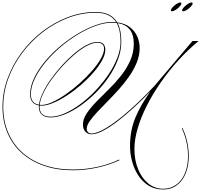

<svg xmlns="http://www.w3.org/2000/svg" viewBox="-102 -987 1610 1537"><path d="M1403 262Q1403 149 1354 41L1359 38Q1409 147 1409 263Q1409 341 1384.5 401Q1360 461 1314 495.5Q1268 530 1204 530Q1139 530 1089.5 500Q1040 470 1006.5 419.5Q973 369 956 307Q939 245 939 181Q939 56 983 -48.5Q1027 -153 1103 -256Q1039 -190 972 -128.5Q905 -67 841.5 -18Q778 31 723.5 59.5Q669 88 630 88Q602 88 582 67.5Q562 47 562 10Q562 -34 591.5 -78.5Q621 -123 667 -170.5Q713 -218 765.5 -269Q818 -320 864 -377.5Q910 -435 939.5 -499.5Q969 -564 969 -638Q969 -781 840 -802Q869 -746 869 -652Q869 -582 842 -510.5Q815 -439 769 -371Q723 -303 664.5 -244.5Q606 -186 542.5 -141.5Q479 -97 417 -72Q355 -47 302 -47Q258 -47 233.5 -69Q209 -91 209 -133Q209 -138 209 -143Q177 -148 158 -170Q139 -192 139 -232Q139 -294 170.5 -360.5Q202 -427 255.5 -492Q309 -557 377 -614.5Q445 -672 518.5 -716Q592 -760 663 -785.5Q734 -811 793 -811Q811 -811 828 -809Q781 -885 664 -885Q551 -885 443 -844Q335 -803 241 -730.5Q147 -658 75.5 -562.5Q4 -467 -36 -357Q-76 -247 -76 -132Q-76 -18 -36.5 74.5Q3 167 76 233Q149 299 252 334.5Q355 370 482 370Q580 370 676.5 349Q773 328 852 290L854 296Q775 333 678 354.5Q581 376 482 376Q354 376 250 340Q146 304 72 237.5Q-2 171 -42 77Q-82 -17 -82 -132Q-82 -248 -41.5 -358.5Q-1 -469 70.5 -565.5Q142 -662 237 -735Q332 -808 441 -849.5Q550 -891 664 -891Q788 -891 836 -808Q899 -800 939 -768.5Q979 -737 997.5 -693.5Q1016 -650 1016 -603Q1016 -544 993 -487Q970 -430 932 -375.5Q894 -321 849 -271Q804 -221 759 -175.5Q714 -130 676 -89.5Q638 -49 615 -15.5Q592 18 592 45Q592 61 603 71.5Q614 82 630 82Q675 82 752 35Q829 -12 927.5 -98Q1026 -184 1135 -300L1439 -659H1488Q1402 -588 1324.5 -502.5Q1247 -417 1183 -324.5Q1119 -232 1072 -138.5Q1025 -45 999.5 43Q974 131 974 205Q974 296 1004 368.5Q1034 441 1086 482.5Q1138 524 1204 524Q1264 524 1309 491.5Q1354 459 1378.5 400Q1403 341 1403 262ZM215 -133Q215 -53 303 -53Q355 -53 416 -79.5Q477 -106 540 -152.5Q603 -199 660.5 -259.5Q718 -320 764 -387Q810 -454 836.5 -522Q863 -590 863 -652Q863 -748 832 -803Q814 -805 793 -805Q732 -805 661 -779Q590 -753 517 -708.5Q444 -664 377.5 -606.5Q311 -549 258.5 -484.5Q206 -420 175.5 -355.5Q145 -291 145 -232Q145 -159 210 -149Q215 -190 240 -243Q265 -296 305 -352.5Q345 -409 393 -462Q441 -515 492 -558Q543 -601 590.5 -626Q638 -651 676 -651Q713 -651 727 -633.5Q741 -616 741 -588Q741 -551 715 -503.5Q689 -456 645 -405.5Q601 -355 547 -308Q493 -261 435.5 -223.5Q378 -186 324.5 -163.5Q271 -141 230 -141Q222 -141 215 -142Q215 -137 215 -133ZM676 -645Q641 -645 594.5 -620.5Q548 -596 498 -554Q448 -512 399.5 -459.5Q351 -407 311 -351Q271 -295 245.5 -242.5Q220 -190 216 -148Q222 -147 230 -147Q268 -147 319 -170.5Q370 -194 426.5 -233.5Q483 -273 537 -321.5Q591 -370 635 -420.5Q679 -471 705 -517Q731 -563 731 -597Q731 -645 676 -645ZM1341 -967Q1350 -967 1350 -960Q1350 -950 1336.5 -935Q1323 -920 1305 -908.5Q1287 -897 1274 -897Q1266 -897 1266 -904Q1266 -914 1279.5 -929Q1293 -944 1311 -955.5Q1329 -967 1341 -967ZM1431 -967Q1440 -967 1440 -960Q1440 -950 1426.5 -935Q1413 -920 1395 -908.5Q1377 -897 1364 -897Q1356 -897 1356 -904Q1356 -914 1370 -929Q1384 -944 1401.5 -955.5Q1419 -967 1431 -967Z"/></svg>

Font: Ballet 72pt
Style: Regular
Weight: 400
Designer: Maximiliano R. Sproviero
Foundry: Omnibus-Type
Version: Version 1.100; ttfautohint (v1.8.3)